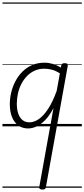

<svg xmlns="http://www.w3.org/2000/svg" viewBox="-20 -1030 687 1565"><path d="M209 17Q164 17 130.5 -6.5Q97 -30 78.5 -74.5Q60 -119 60 -181Q60 -228 71.5 -276.5Q83 -325 106 -368.5Q129 -412 163 -446Q197 -480 242 -499.5Q287 -519 344 -519Q377 -519 411 -509Q445 -499 476 -479L479 -496Q481 -506 487.5 -510.5Q494 -515 507 -515Q524 -515 529 -509Q534 -503 532 -492L354 496Q352 506 346 510.5Q340 515 325 515Q313 515 305.5 510Q298 505 300 495L416 -149Q384 -88 348.5 -51.5Q313 -15 277.5 1Q242 17 209 17ZM117 -184Q117 -141 128 -106.5Q139 -72 162 -52.5Q185 -33 220 -33Q258 -33 296.5 -59.5Q335 -86 372.5 -143Q410 -200 442 -289L468 -432Q432 -455 401 -462.5Q370 -470 341 -470Q298 -470 262.5 -454Q227 -438 199.5 -409.5Q172 -381 153.5 -344.5Q135 -308 126 -267Q117 -226 117 -184ZM0 490H647V500H0ZM0 -20H647V0H0ZM0 -505H647V-500H0ZM0 -1010H647V-1000H0Z"/></svg>

Font: Playwrite ZA Guides
Style: Regular
Weight: 400
Designer: Veronika Burian, José Scaglione
Foundry: TypeTogether
Version: Version 1.003